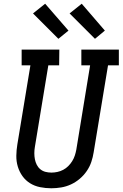

<svg xmlns="http://www.w3.org/2000/svg" viewBox="-20 -1001 657 1029"><path d="M255 8Q224 8 194.5 2Q165 -4 141 -19Q117 -34 100.5 -57Q84 -80 75.5 -108Q67 -136 67.5 -166.5Q68 -197 73 -227L143 -651H96V-735H298L297 -651H239L167 -214Q164 -197 164 -180Q164 -163 167 -147.5Q170 -132 177 -118Q184 -104 196 -94Q208 -84 223.5 -80Q239 -76 256 -76Q271 -76 287.5 -79.5Q304 -83 319 -91Q334 -99 346 -111Q358 -123 367 -137.5Q376 -152 381 -167.5Q386 -183 389 -199L463 -651H416V-735H617V-651H559L482 -185Q478 -159 469.5 -133.5Q461 -108 445 -84.5Q429 -61 407 -42.5Q385 -24 360 -12.5Q335 -1 308 3.5Q281 8 255 8ZM489 -793 353 -929 418 -981 542 -837ZM293 -793 157 -929 222 -981 347 -837Z"/></svg>

Font: Iosevka Etoile Medium
Style: Italic
Weight: 500
Italic angle: -9°
Designer: Belleve Invis
Foundry: Belleve Invis
Version: Version 22.1.2; ttfautohint (v1.8.4)